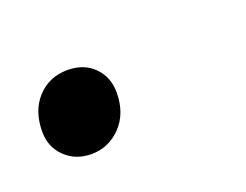

<svg xmlns="http://www.w3.org/2000/svg" viewBox="-37 -136 254 198"><g transform="rotate(-20 90.5 -37.0)"><path d="M39 8Q22 8 10.5 -3Q-1 -14 -1 -31Q-1 -54 12 -68Q25 -82 45 -82Q63 -82 74 -71Q85 -60 85 -43Q85 -20 71.5 -6Q58 8 39 8Z"/></g></svg>

Font: Prodigy Sans Light
Style: Italic
Weight: 300
Italic angle: -13°
Designer: Wei Huang
Foundry: Wei Huang
Version: Version 1.003; ttfautohint (v1.8.3)